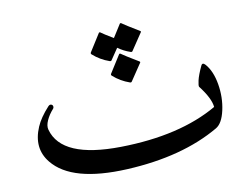

<svg xmlns="http://www.w3.org/2000/svg" viewBox="-70 -708 1065 815"><g transform="rotate(-10 463.0 -300.5)"><path d="M820.8 -371.6Q849.1 -339.4 858.9 -281.5Q868.7 -223.6 856.7 -169.2Q844.7 -114.7 816.9 -98.6Q656.7 -5.4 416.7 6.6Q176.8 18.6 94.7 -83Q41.5 -148.4 79.1 -236.3Q94.7 -272.9 132.8 -314.5Q139.2 -321.3 145.5 -319.3Q151.9 -317.4 153.1 -311Q154.3 -304.7 149.9 -299.8Q131.8 -279.8 121.3 -256.6Q110.8 -233.4 115.7 -216.3Q150.9 -87.4 406.5 -91.3Q662.1 -95.2 825.2 -189.5Q821.8 -227.1 777.3 -284.7Q774.4 -288.6 779.5 -311.5Q784.7 -334.5 802.2 -371.6Q808.6 -385.3 820.8 -371.6ZM499.5 -356Q497.1 -352.1 491.2 -354Q451.7 -367.7 420.4 -395.5Q416 -399.4 418.9 -404.3L466.8 -480Q469.7 -484.4 476.8 -478.5Q483.9 -472.7 546.9 -434.6Q550.8 -432.1 548.3 -428.7ZM430.7 -460Q428.2 -456.1 422.4 -458Q382.8 -471.7 351.6 -499.5Q347.2 -503.4 350.1 -508.3L397.9 -584Q400.9 -588.4 407.7 -582.5Q413.6 -577.6 457 -551.3L492.2 -606.9Q495.1 -611.3 502.2 -605.5Q509.3 -599.6 572.3 -561.5Q576.2 -559.1 573.7 -555.7L524.9 -482.9Q522.5 -479 516.6 -481Q487.8 -490.7 463.4 -508.3Z"/></g></svg>

Font: Amiri
Style: Regular
Weight: 400
Designer: Khaled Hosny
Version: Version 000.108